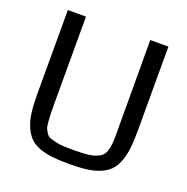

<svg xmlns="http://www.w3.org/2000/svg" viewBox="-131 -851 959 985"><g transform="rotate(20 348.5 -358.0)"><path d="M623 -728V-272Q623 -213 618 -171Q613 -129 600 -96.5Q587 -64 567 -44Q547 -24 515 -11Q483 2 443.5 7Q404 12 348 12Q294 12 256 7.5Q218 3 185.5 -9Q153 -21 133.5 -41Q114 -61 99.5 -93Q85 -125 79.5 -168Q74 -211 74 -272V-728H173V-259Q173 -219 173.5 -201Q174 -183 176 -156.5Q178 -130 182 -120.5Q186 -111 195 -97Q204 -83 215.5 -79.5Q227 -76 247 -70.5Q267 -65 290.5 -64Q314 -63 348 -63Q389 -63 417 -65.5Q445 -68 465.5 -75.5Q486 -83 497 -92.5Q508 -102 514.5 -120.5Q521 -139 523 -159Q525 -179 525 -212L524 -728Z"/></g></svg>

Font: Myanmar Chatu
Style: Regular
Weight: 400
Designer: Danh Hong
Foundry: Google Inc.
Version: Version 2.00 November 20, 2015